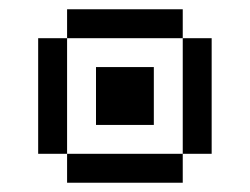

<svg xmlns="http://www.w3.org/2000/svg" viewBox="-20 -395 540 415"><path d="M125 -62.5V0H375V-62.5ZM125 -62.5Q125 -62.5 125 -312.5H62.5Q62.5 -312.5 62.5 -62.5ZM375 -62.5H437.5Q437.5 -62.5 437.5 -312.5H375Q375 -312.5 375 -62.5ZM187.5 -250Q187.5 -250 187.5 -125H312.5Q312.5 -125 312.5 -250ZM125 -312.5H375V-375H125Z"/></svg>

Font: CalcUnifontExMono
Style: Regular
Weight: 500
Version: Version 15.0.06